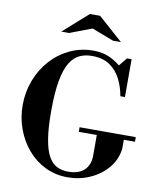

<svg xmlns="http://www.w3.org/2000/svg" viewBox="-103 -1060 971 1154"><g transform="rotate(10 382.0 -483.0)"><path d="M389 12Q314 12 251.5 -18.5Q189 -49 143.5 -102.5Q98 -156 73 -224.5Q48 -293 48 -369Q48 -449 75.5 -521Q103 -593 152 -647.5Q201 -702 267.5 -733.5Q334 -765 411 -765Q459 -765 497.5 -750.5Q536 -736 576 -704L617 -754H645V-523H617Q608 -577 584 -625Q560 -673 517.5 -702.5Q475 -732 407 -732Q367 -732 333.5 -717Q300 -702 275 -662.5Q250 -623 236.5 -550Q223 -477 223 -362Q223 -260 234 -193.5Q245 -127 266 -89.5Q287 -52 317.5 -37Q348 -22 387 -22Q450 -22 484 -54Q518 -86 518 -143V-283H683V-215Q675 -147 632 -96Q589 -45 525 -16.5Q461 12 389 12ZM408 -269V-297H751V-269ZM200 -844 351 -978H413L564 -844H516L382 -895L248 -844Z"/></g></svg>

Font: Libre Bodoni Medium
Style: Regular
Weight: 500
Designer: Pablo Impallari, Rodrigo Fuenzalida
Foundry: Impallari Type
Version: Version 2.005;gftools[0.9.23]